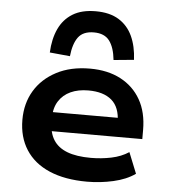

<svg xmlns="http://www.w3.org/2000/svg" viewBox="-55 -826 782 886"><g transform="rotate(5 336.5 -383.5)"><path d="M381 10Q278 10 206 -21Q134 -52 96.5 -110.5Q59 -169 59 -249Q59 -325 94 -383.5Q129 -442 194.5 -476.5Q260 -511 350 -511Q432 -511 492 -479.5Q552 -448 585 -390Q618 -332 618 -250V-208H171V-296H516L498 -276Q497 -345 459 -377.5Q421 -410 351 -410Q304 -410 269 -394Q234 -378 214 -346.5Q194 -315 194 -268V-253Q194 -201 215 -167.5Q236 -134 279 -117.5Q322 -101 389 -101Q437 -101 483 -110.5Q529 -120 564 -143L603 -46Q562 -17 502 -3.5Q442 10 381 10ZM252 -560 158 -569Q161 -632 182.5 -678.5Q204 -725 246 -751Q288 -777 353 -777Q418 -777 460 -751Q502 -725 523.5 -678.5Q545 -632 548 -569L454 -560Q448 -618 425 -648.5Q402 -679 353 -679Q303 -679 280.5 -648.5Q258 -618 252 -560Z"/></g></svg>

Font: Nunito Sans 7pt SemiExpanded
Style: Bold
Weight: 700
Width: 6
Designer: Vernon Adams
Foundry: Vernon Adams
Version: Version 3.101;gftools[0.9.27]